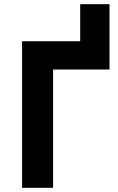

<svg xmlns="http://www.w3.org/2000/svg" viewBox="-20 -897 564 917"><path d="M363 -565V-877H503V-565ZM85.5 0V-700H503V-565H233.5V0Z"/></svg>

Font: Geologica SemiBold
Style: Regular
Weight: 600
Designer: Sindre Bremnes, Frode Helland
Foundry: Monokrom Skriftforlag AS
Version: Version 1.010;gftools[0.9.28]